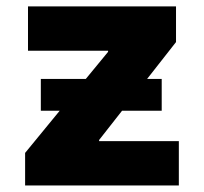

<svg xmlns="http://www.w3.org/2000/svg" viewBox="-20 -565 622 585"><path d="M282 -134.9V-138.5L351.9 -227.6H472.7V-324.6H428.3L516.3 -436.8V-545.5H65.3V-410.5H309.3V-407L241.5 -324.6H104.4V-227.6H161.9L56.5 -99.1V0H524.9V-134.9Z"/></svg>

Font: TID UI Extra Bold
Style: Regular
Weight: 800
Designer: The TID Project Authors
Foundry: Bakken & Bæck
Version: Version 1.001;hotconv 1.0.109;makeotfexe 2.5.65596